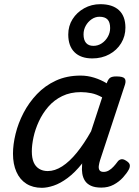

<svg xmlns="http://www.w3.org/2000/svg" viewBox="-20 -880 663 917"><path d="M180 17Q137 17 106 -2.5Q75 -22 58.5 -59Q42 -96 42 -146Q42 -190 54.5 -241Q67 -292 92.5 -341Q118 -390 156.5 -430.5Q195 -471 247 -495Q299 -519 365 -519Q398 -519 430 -509Q462 -499 490 -482L491 -486Q498 -504 507.5 -509.5Q517 -515 535 -515Q567 -515 575 -505.5Q583 -496 577 -476L458 -115Q454 -102 452 -89Q450 -76 455 -67.5Q460 -59 475 -59Q488 -59 500 -66Q512 -73 522.5 -84.5Q533 -96 541 -107Q547 -116 557.5 -119Q568 -122 583 -112Q599 -102 600 -91.5Q601 -81 595 -70Q586 -53 567.5 -32.5Q549 -12 523 2Q497 16 464 16Q433 16 414 7Q395 -2 385.5 -17Q376 -32 373 -51Q370 -70 372 -90Q372 -93 372 -95.5Q372 -98 373 -100Q338 -56 303 -30Q268 -4 236.5 6.5Q205 17 180 17ZM132 -157Q132 -126 140.5 -105.5Q149 -85 166.5 -74Q184 -63 208 -63Q242 -63 277 -85.5Q312 -108 347 -151Q382 -194 415 -253L468 -415Q441 -430 416 -435Q391 -440 366 -440Q316 -440 277 -421Q238 -402 210.5 -370Q183 -338 165.5 -300Q148 -262 140 -224.5Q132 -187 132 -157ZM421 -601Q366 -601 336 -630.5Q306 -660 306 -715Q306 -756 326.5 -788.5Q347 -821 382 -840.5Q417 -860 459 -860Q517 -860 548 -831.5Q579 -803 579 -748Q579 -707 558.5 -673.5Q538 -640 502 -620.5Q466 -601 421 -601ZM426 -661Q448 -661 466 -673Q484 -685 495 -704.5Q506 -724 506 -746Q506 -774 493.5 -787Q481 -800 455 -800Q435 -800 417.5 -788Q400 -776 389.5 -757Q379 -738 379 -716Q379 -689 391 -675Q403 -661 426 -661Z"/></svg>

Font: Playwrite CO
Style: Regular
Weight: 400
Designer: Veronika Burian, José Scaglione
Foundry: TypeTogether
Version: Version 1.000